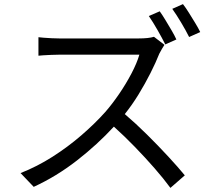

<svg xmlns="http://www.w3.org/2000/svg" viewBox="-20 -869 1040 934"><path d="M757 -814Q770 -796 785 -771Q800 -746 814.5 -721.5Q829 -697 838 -677L784 -653Q769 -683 746.5 -722.5Q724 -762 704 -791ZM870 -849Q884 -831 899.5 -806Q915 -781 930 -756.5Q945 -732 954 -713L900 -689Q884 -721 861 -759.5Q838 -798 818 -826ZM780 -651Q776 -645 768 -631.5Q760 -618 755 -608Q738 -565 712 -513.5Q686 -462 654.5 -410.5Q623 -359 587 -314Q640 -269 695 -214.5Q750 -160 798.5 -107.5Q847 -55 879 -16L809 45Q776 0 731 -51.5Q686 -103 635.5 -155Q585 -207 534 -253Q454 -166 354.5 -88.5Q255 -11 144 40L80 -27Q161 -59 235.5 -106.5Q310 -154 375.5 -210.5Q441 -267 492 -324Q526 -363 559.5 -412Q593 -461 619.5 -511.5Q646 -562 658 -603Q649 -603 619.5 -603Q590 -603 549 -603Q508 -603 463 -603Q418 -603 376.5 -603Q335 -603 306 -603Q277 -603 268 -603Q250 -603 229 -602Q208 -601 190.5 -600Q173 -599 167 -598V-688Q174 -687 192.5 -685.5Q211 -684 232 -683Q253 -682 268 -682Q278 -682 307.5 -682Q337 -682 377.5 -682Q418 -682 462 -682Q506 -682 546.5 -682Q587 -682 616 -682Q645 -682 654 -682Q703 -682 729 -690Z"/></svg>

Font: Go Noto Kurrent-Regular
Style: Regular
Weight: 400
Designer: Monotype Design Team
Foundry: Monotype Imaging Inc.
Version: Version 2.012; ttfautohint (v1.8.4.7-5d5b)